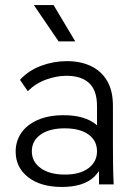

<svg xmlns="http://www.w3.org/2000/svg" viewBox="-20 -730 541 760"><path d="M372 0 371 -174 364 -193V-310Q364 -372 333 -401Q302 -430 243 -430Q204 -430 162.5 -415Q121 -400 90 -369L59 -414Q93 -451 142.5 -469.5Q192 -488 245 -488Q299 -488 340 -468.5Q381 -449 404 -410Q427 -371 427 -311V-159Q427 -119 427.5 -79.5Q428 -40 430 0ZM225 10Q141 10 91.5 -28.5Q42 -67 42 -130Q42 -171 64 -203.5Q86 -236 129 -255Q172 -274 232 -274Q315 -274 360.5 -237Q406 -200 406 -139H394Q394 -69 352 -29.5Q310 10 225 10ZM237 -39Q297 -39 330.5 -64.5Q364 -90 364 -131Q364 -173 330.5 -197.5Q297 -222 236 -222Q176 -222 141 -197.5Q106 -173 106 -131Q106 -90 141 -64.5Q176 -39 237 -39ZM212 -566 114 -710H192L278 -566Z"/></svg>

Font: SUSE Thin Light
Style: Regular
Weight: 300
Version: Version 1.000